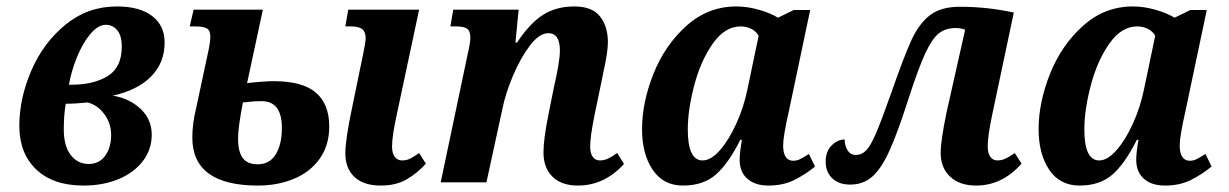

<svg xmlns="http://www.w3.org/2000/svg" viewBox="-20 -566 3814 596"><path d="M40 -175Q40 -261 77.5 -347.5Q115 -434 184 -490Q253 -546 343 -546Q413 -546 452 -516.5Q491 -487 491 -434Q491 -371 449 -328.5Q407 -286 330 -269Q381 -261 416 -228.5Q451 -196 451 -148Q451 -102 423.5 -66Q396 -30 348 -10Q300 10 239 10Q145 10 92.5 -40Q40 -90 40 -175ZM201 -303Q271 -303 314.5 -330Q358 -357 358 -421Q358 -455 344 -472Q330 -489 309 -489Q284 -489 260 -460Q236 -431 218.5 -387.5Q201 -344 194 -303ZM325 -147Q325 -183 304 -211.5Q283 -240 252 -248Q216 -244 184 -244Q178 -208 178 -164Q178 -113 199.5 -85Q221 -57 255 -57Q288 -57 306.5 -82.5Q325 -108 325 -147Z M577 -139Q577 -183 589 -231L623 -390Q633 -433 633 -452Q633 -471 622.5 -477.5Q612 -484 586 -484H569L581 -536H796L747 -308Q800 -314 830 -314Q919 -314 960.5 -278.5Q1002 -243 1002 -173Q1002 -115 972.5 -73.5Q943 -32 892.5 -11Q842 10 781 10Q577 10 577 -139ZM1052 -90Q1052 -133 1073 -232L1108 -402Q1115 -435 1115 -448Q1115 -467 1104.5 -475.5Q1094 -484 1069 -484H1052L1061 -536H1281L1212 -212Q1197 -145 1197 -111Q1197 -90 1205.5 -79Q1214 -68 1228 -68Q1241 -68 1252 -73Q1263 -78 1281 -91L1302 -58Q1275 -28 1242 -9Q1209 10 1162 10Q1109 10 1080.5 -16.5Q1052 -43 1052 -90ZM855 -169Q855 -252 792 -252Q770 -252 754.5 -250Q739 -248 734 -248Q719 -171 719 -136Q719 -95 733.5 -75.5Q748 -56 780 -56Q817 -56 836 -87Q855 -118 855 -169Z M1667 -93Q1667 -134 1683 -213L1699 -293Q1718 -375 1718 -409Q1718 -463 1682 -463Q1654 -463 1624.5 -424Q1595 -385 1572 -330Q1549 -275 1540 -230L1490 0H1348L1432 -399Q1440 -433 1440 -449Q1440 -470 1430 -477Q1420 -484 1395 -484H1378L1387 -536H1590L1580 -434H1585Q1624 -493 1665 -519.5Q1706 -546 1763 -546Q1818 -546 1842.5 -515Q1867 -484 1867 -435Q1867 -404 1853 -342L1848 -317L1826 -211Q1812 -143 1812 -111Q1812 -90 1820 -79Q1828 -68 1842 -68Q1855 -68 1867 -73.5Q1879 -79 1896 -91L1917 -57Q1856 10 1774 10Q1723 10 1695 -17.5Q1667 -45 1667 -93Z M1973 -165Q1973 -248 2008.5 -337Q2044 -426 2111 -486Q2178 -546 2266 -546Q2300 -546 2336.5 -535.5Q2373 -525 2395 -511L2444 -535H2495L2429 -222Q2411 -143 2411 -114Q2411 -91 2419 -79Q2427 -67 2442 -67Q2453 -67 2462.5 -71.5Q2472 -76 2491 -88L2510 -49Q2478 -23 2444 -6.5Q2410 10 2365 10Q2324 10 2300 -11Q2276 -32 2276 -70Q2276 -92 2283 -132H2278Q2241 -58 2202 -24Q2163 10 2100 10Q2039 10 2006 -39Q1973 -88 1973 -165ZM2300 -288 2335 -455Q2327 -469 2312 -476.5Q2297 -484 2279 -484Q2230 -484 2192.5 -430.5Q2155 -377 2135 -301Q2115 -225 2115 -164Q2115 -68 2161 -68Q2187 -68 2215 -100Q2243 -132 2266 -183Q2289 -234 2300 -288Z M2900 -91Q2900 -129 2918 -216L2976 -474Q2961 -479 2947 -479Q2916 -479 2895 -463Q2874 -447 2852.5 -401Q2831 -355 2800 -259Q2766 -153 2741 -98Q2716 -43 2688 -18Q2660 7 2619 7Q2584 7 2563.5 -12.5Q2543 -32 2543 -64Q2543 -96 2561.5 -114.5Q2580 -133 2602 -133Q2602 -114 2611 -99.5Q2620 -85 2637 -85Q2655 -85 2669 -99.5Q2683 -114 2700 -154Q2717 -194 2746 -276Q2786 -391 2809.5 -442Q2833 -493 2867 -519Q2901 -545 2959 -545Q3045 -545 3127 -527L3060 -210Q3046 -144 3046 -111Q3046 -91 3054 -79.5Q3062 -68 3076 -68Q3089 -68 3101 -73.5Q3113 -79 3130 -91L3151 -58Q3091 10 3010 10Q2959 10 2929.5 -17.5Q2900 -45 2900 -91Z M3204 -165Q3204 -248 3239.5 -337Q3275 -426 3342 -486Q3409 -546 3497 -546Q3531 -546 3567.5 -535.5Q3604 -525 3626 -511L3675 -535H3726L3660 -222Q3642 -143 3642 -114Q3642 -91 3650 -79Q3658 -67 3673 -67Q3684 -67 3693.5 -71.5Q3703 -76 3722 -88L3741 -49Q3709 -23 3675 -6.5Q3641 10 3596 10Q3555 10 3531 -11Q3507 -32 3507 -70Q3507 -92 3514 -132H3509Q3472 -58 3433 -24Q3394 10 3331 10Q3270 10 3237 -39Q3204 -88 3204 -165ZM3531 -288 3566 -455Q3558 -469 3543 -476.5Q3528 -484 3510 -484Q3461 -484 3423.5 -430.5Q3386 -377 3366 -301Q3346 -225 3346 -164Q3346 -68 3392 -68Q3418 -68 3446 -100Q3474 -132 3497 -183Q3520 -234 3531 -288Z"/></svg>

Font: Noto Serif Narrow
Style: Bold Italic
Weight: 700
Width: 4
Italic angle: -12°
Designer: Monotype Design Team
Foundry: Monotype Imaging Inc.
Version: Version 1.001